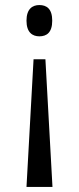

<svg xmlns="http://www.w3.org/2000/svg" viewBox="-20 -561 314 761"><path d="M136 -541C109 -541 85 -526 85 -479C85 -432 109 -417 136 -417C165 -417 187 -432 187 -479C187 -526 165 -541 136 -541ZM160 -326H113L85 180H188Z"/></svg>

Font: Noto Serif Myanmar ExtCond
Style: Regular
Weight: 400
Width: 2
Designer: Ben Mitchell and the Monotype Design Team
Foundry: Monotype Imaging Inc.
Version: Version 2.106